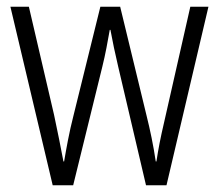

<svg xmlns="http://www.w3.org/2000/svg" viewBox="-20 -552 652 572"><path d="M332 -354 415 0H476L601 -532H547L469 -188C458 -141 452 -110 446 -71H444C437 -119 427 -166 417 -206L338 -532H279L199 -208C186 -158 177 -106 171 -71H169C161 -113 152 -159 141 -210L66 -532H11L137 0H198L285 -354C294 -390 301 -429 307 -463H309C315 -430 323 -392 332 -354Z"/></svg>

Font: Noto Sans Arabic UI Cn Lt
Style: Regular
Weight: 300
Width: 3
Designer: Monotype Design Team, Nadine Chahine and Nizar Qandah
Foundry: Monotype Imaging Inc.
Version: Version 2.010